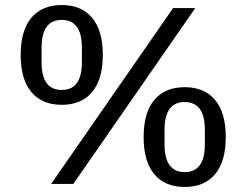

<svg xmlns="http://www.w3.org/2000/svg" viewBox="-20 -730 978 762"><path d="M183 0 667 -698H755L271 0ZM225 -314Q147 -314 104.5 -364.5Q62 -415 62 -512Q62 -609 104.5 -659.5Q147 -710 225 -710Q303 -710 345.5 -659.5Q388 -609 388 -512Q388 -415 345.5 -364.5Q303 -314 225 -314ZM225 -373Q305 -373 305 -483V-541Q305 -651 225 -651Q145 -651 145 -541V-483Q145 -373 225 -373ZM713 12Q635 12 592.5 -38.5Q550 -89 550 -186Q550 -283 592.5 -333.5Q635 -384 713 -384Q791 -384 833.5 -333.5Q876 -283 876 -186Q876 -89 833.5 -38.5Q791 12 713 12ZM713 -47Q793 -47 793 -157V-215Q793 -325 713 -325Q633 -325 633 -215V-157Q633 -47 713 -47Z"/></svg>

Font: IBM Plex Sans Hebrew Text
Style: Regular
Weight: 450
Designer: Mike Abbink, Paul van der Laan, Pieter van Rosmalen, Yanek Iontef
Foundry: Bold Monday
Version: Version 1.2